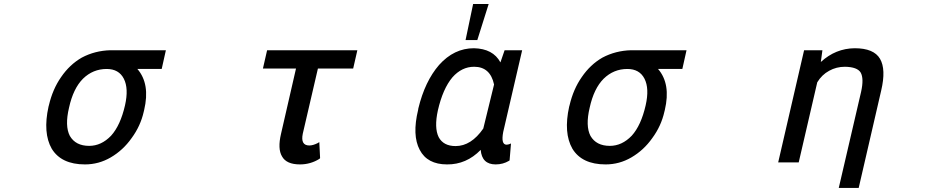

<svg xmlns="http://www.w3.org/2000/svg" viewBox="-20 -796 4592 941"><path d="M793 -549.8 772.5 -458H653.3Q716.8 -384.8 686.5 -256.8L684.6 -249Q668.9 -178.7 625 -119.1Q583 -59.6 522.5 -24.4Q463.9 9.8 396.5 9.8Q280.3 9.8 233.4 -67.4Q189.5 -144.5 217.8 -273.4L219.7 -280.3Q238.3 -359.4 279.3 -418Q321.3 -479.5 380.9 -513.7Q445.3 -547.9 521.5 -549.8ZM386.7 -410.2Q338.9 -362.3 318.4 -268.6Q296.9 -178.7 322.3 -129.9Q350.6 -81.1 417 -81.1Q476.6 -81.1 524.4 -130.9Q570.3 -181.6 592.8 -280.3Q611.3 -362.3 586.9 -410.2Q562.5 -458 502.9 -458Q435.5 -458 386.7 -410.2Z M1731.4 -549.8 1710.9 -460H1538.1L1463.9 -140.6Q1452.1 -83 1496.1 -83Q1513.7 -83 1537.1 -94.7L1544.9 -99.6L1548.8 -21.5L1545.9 -17.6Q1502 9.8 1450.2 9.8Q1383.8 9.8 1362.3 -29.3Q1339.8 -66.4 1357.4 -140.6L1430.7 -460H1268.6L1289.1 -549.8Z M2453.1 -549.8H2539.1L2446.3 -149.4Q2434.6 -87.9 2461.9 -86.9Q2466.8 -86.9 2474.6 -88.9L2484.4 -92.8L2477.5 -9.8L2474.6 -7.8Q2445.3 9.8 2409.2 9.8Q2341.8 9.8 2335.9 -61.5Q2265.6 10.7 2170.9 9.8Q2074.2 9.8 2037.1 -61.5Q1999 -132.8 2029.3 -257.8L2030.3 -264.6Q2062.5 -397.5 2131.8 -477.5Q2205.1 -559.6 2302.7 -559.6Q2396.5 -557.6 2432.6 -490.2ZM2197.3 -417Q2150.4 -361.3 2126 -254.9Q2107.4 -169.9 2129.9 -124Q2153.3 -80.1 2212.9 -80.1Q2289.1 -80.1 2348.6 -166L2401.4 -381.8Q2382.8 -468.8 2303.7 -468.8Q2243.2 -468.8 2197.3 -417ZM2261.7 -599.6 2298.8 -776.4H2375L2319.3 -599.6Z M3344.7 -549.8 3324.2 -458H3205.1Q3268.6 -384.8 3238.3 -256.8L3236.3 -249Q3220.7 -178.7 3176.8 -119.1Q3134.8 -59.6 3074.2 -24.4Q3015.6 9.8 2948.2 9.8Q2832 9.8 2785.2 -67.4Q2741.2 -144.5 2769.5 -273.4L2771.5 -280.3Q2790 -359.4 2831.1 -418Q2873 -479.5 2932.6 -513.7Q2997.1 -547.9 3073.2 -549.8ZM2938.5 -410.2Q2890.6 -362.3 2870.1 -268.6Q2848.6 -178.7 2874 -129.9Q2902.3 -81.1 2968.8 -81.1Q3028.3 -81.1 3076.2 -130.9Q3122.1 -181.6 3144.5 -280.3Q3163.1 -362.3 3138.7 -410.2Q3114.3 -458 3054.7 -458Q2987.3 -458 2938.5 -410.2Z M3920.9 -549.8H4010.7L4002.9 -492.2Q4075.2 -558.6 4168.9 -559.6Q4262.7 -559.6 4293 -507.8Q4323.2 -456.1 4298.8 -352.5L4188.5 125H4090.8L4200.2 -345.7Q4214.8 -411.1 4198.2 -440.4Q4181.6 -467.8 4121.1 -468.8Q4079.1 -468.8 4043.9 -449.2Q4007.8 -429.7 3985.4 -392.6L3894.5 0H3793.9Z"/></svg>

Font: RobotoJAA
Style: Medium
Weight: 500
Version: Version 2.05; 2016-11-05